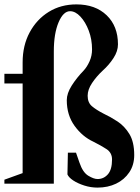

<svg xmlns="http://www.w3.org/2000/svg" viewBox="-26 -836 636 874"><path d="M418 18Q387 18 357.5 8.5Q328 -1 307.5 -14.5Q287 -28 281 -42L283 -141H320L336 -95Q351 -51 376 -36Q401 -21 418 -21Q446 -21 465 -42.5Q484 -64 484 -110Q484 -141 458.5 -157.5Q433 -174 399 -191Q349 -214 313.5 -263Q278 -312 278 -380Q278 -411 300.5 -446.5Q323 -482 355 -515Q370 -531 381.5 -556.5Q393 -582 393 -611Q393 -657 378 -696.5Q363 -736 340 -760.5Q317 -785 293 -785Q262 -785 240.5 -734Q219 -683 219 -602V0H-6V-18L77 -48V-456H-6V-500H77V-552Q77 -629 109 -688.5Q141 -748 196 -782Q251 -816 322 -816Q408 -816 459.5 -766.5Q511 -717 511 -634Q511 -603 490.5 -571.5Q470 -540 442 -515Q413 -488 393 -458Q373 -428 373 -400Q373 -369 392.5 -352.5Q412 -336 445 -319Q477 -304 509 -283Q541 -262 563 -226Q585 -190 585 -130Q585 -85 562.5 -51.5Q540 -18 502.5 0Q465 18 418 18Z"/></svg>

Font: Wittgenstein
Style: Bold
Weight: 700
Designer: Jörg Drees
Foundry: Jörg Drees
Version: Version 1.303; ttfautohint (v1.8.4.7-5d5b)